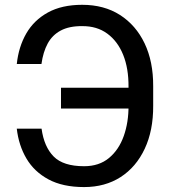

<svg xmlns="http://www.w3.org/2000/svg" viewBox="-20 -757 697 787"><path d="M531.2 -397.5V-312H230V-397.5ZM48.8 -229.5H150.4Q160.6 -155.3 200 -115.5Q239.3 -75.7 324.7 -75.7Q386.2 -75.7 426.8 -109.4Q467.3 -143.1 487.3 -199.5Q507.3 -255.9 506.8 -324.2V-401.4Q507.3 -476.6 484.9 -532.2Q462.4 -587.9 419.9 -619.1Q377.4 -650.4 316.9 -649.9Q263.7 -650.4 229 -631.8Q194.3 -613.3 175.5 -578.6Q156.7 -543.9 149.9 -494.6H48.8Q56.2 -564.9 87.6 -619.6Q119.1 -674.3 176.3 -705.8Q233.4 -737.3 316.9 -737.3Q406.7 -737.3 471.9 -695.6Q537.1 -653.8 572.8 -579.1Q608.4 -504.4 607.9 -403.3V-323.2Q608.4 -222.2 573.2 -147.2Q538.1 -72.3 474.4 -31.2Q410.6 9.8 324.7 9.8Q237.3 9.8 178.7 -21.7Q120.1 -53.2 88.4 -107.2Q56.6 -161.1 48.8 -229.5Z"/></svg>

Font: Inter Cardless Tabular
Style: Regular
Weight: 400
Designer: Rasmus Andersson
Foundry: rsms
Version: Version 4.000;git-4fc901f